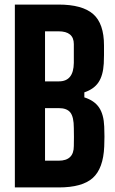

<svg xmlns="http://www.w3.org/2000/svg" viewBox="-20 -820 503 840"><path d="M45 0V-800H236Q340 -800 387.5 -758.5Q435 -717 435 -621Q435 -597 435 -578.5Q435 -560 434 -542Q431 -490 411 -460Q391 -430 349 -416V-394Q393 -380 413.5 -349.5Q434 -319 436 -266Q437 -242 437 -222.5Q437 -203 436 -179Q432 -83 386 -41.5Q340 0 237 0ZM177 -464H238Q302 -464 303 -545Q303 -566 303 -586Q303 -606 303 -627Q303 -683 236 -683H177ZM177 -117H237Q303 -117 303 -181Q304 -221 303 -260Q303 -308 288 -327.5Q273 -347 237 -347H177Z"/></svg>

Font: Big Shoulders Text ExtraBold
Style: Regular
Weight: 800
Designer: Patric King
Foundry: XO Type Co
Version: Version 1.000; ttfautohint (v1.8.2)